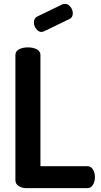

<svg xmlns="http://www.w3.org/2000/svg" viewBox="-20 -977 524 997"><path d="M340 -878 210 -815Q200 -811 196 -811Q180 -811 168 -827Q156 -843 156 -860Q156 -882 173 -891L305 -955Q315 -957 318 -957Q334 -957 346 -941.5Q358 -926 358 -908Q358 -886 340 -878ZM434 0H117Q94 0 77 -11Q60 -22 60 -41V-691Q60 -711 79 -721Q98 -731 125 -731Q152 -731 171 -721Q190 -711 190 -691V-114H434Q452 -114 462.5 -97Q473 -80 473 -57Q473 -34 462.5 -17Q452 0 434 0Z"/></svg>

Font: Dosis
Style: Bold
Weight: 700
Designer: Edgar Tolentino, Pablo Impallari, Igino Marini
Foundry: Edgar Tolentino, Pablo Impallari, Igino Marini
Version: Version 1.007